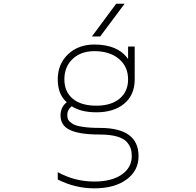

<svg xmlns="http://www.w3.org/2000/svg" viewBox="-20 -772 1040 1021"><path d="M492.2 -210Q571.3 -210 616.2 -247.6Q661.1 -285.2 661.1 -349.6Q661.1 -418 612.3 -459Q563.5 -500 481.4 -500Q410.2 -500 366.2 -458.5Q322.3 -417 322.3 -350.6Q322.3 -284.2 366.7 -247.1Q411.1 -210 492.2 -210ZM511.7 -56.6Q403.3 -56.6 352.5 -80.6Q301.8 -104.5 301.8 -158.2Q301.8 -202.1 335 -228.5Q287.1 -269.5 287.1 -349.6Q287.1 -431.6 341.8 -483.4Q396.5 -535.2 481.4 -535.2Q607.4 -535.2 661.1 -458V-524.4H696.3V-349.6Q696.3 -267.6 641.1 -221.2Q585.9 -174.8 492.2 -174.8Q411.1 -174.8 361.3 -207Q336.9 -187.5 337.9 -158.2Q337.9 -144.5 342.8 -135.3Q347.7 -126 364.3 -114.7Q380.9 -103.5 418.5 -97.7Q456.1 -91.8 511.7 -91.8Q716.8 -91.8 716.8 58.6Q716.8 135.7 652.8 182.6Q588.9 229.5 481.4 229.5Q379.9 229.5 287.1 182.6V143.6Q377.9 193.4 481.4 193.4Q574.2 193.4 627.4 156.2Q680.7 119.1 680.7 58.6Q680.7 36.1 675.3 18.6Q669.9 1 654.3 -17.1Q638.7 -35.2 602.5 -45.9Q566.4 -56.6 511.7 -56.6ZM512.7 -578.1H468.8L597.7 -752H642.6Z"/></svg>

Font: GenEi Gothic M ExtraLight
Style: Regular
Weight: 200
Designer: o_tamon (Modified); [Source Han Sans]
Ryoko NISHIZUKA  (kana & ideographs); Paul D. Hunt (Latin, Greek & Cyrillic); Wenl
Version: Version 1.1a;Original Version 1.004